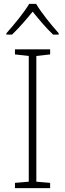

<svg xmlns="http://www.w3.org/2000/svg" viewBox="-20 -968 334 988"><path d="M166 -948H130C106 -906 50 -838 13 -797V-790H42C78 -824 118 -871 148 -908C178 -871 217 -824 253 -790H282V-797C245 -838 190 -906 166 -948ZM238 0V-27L167 -33V-680L238 -688V-714H57V-688L128 -680V-33L57 -27V0Z"/></svg>

Font: Noto Sans Lao ExtraLight
Style: Regular
Weight: 200
Designer: Monotype Design Team
Foundry: Monotype Imaging Inc.
Version: Version 2.003